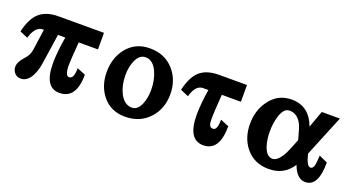

<svg xmlns="http://www.w3.org/2000/svg" viewBox="-41 -847 2284 1255"><g transform="rotate(20 1101.0 -219.5)"><path d="M525.4 -334H391.6Q381.3 -206.5 381.3 -173.8Q381.3 -98.6 409.7 -98.6Q442.9 -98.6 442.9 -173.3L501.5 -149.4Q501.5 19.5 384.3 19.5Q279.8 19.5 279.8 -149.4Q279.8 -224.6 298.3 -334H247.6L215.8 -121.1Q208.5 -74.2 189.9 -37.1Q160.6 18.1 115.7 18.1Q87.9 18.1 72 -0.7Q56.2 -19.5 56.2 -43.5Q56.2 -76.7 92.8 -116.2Q123.5 -147.9 128.9 -187.5L149.4 -334H144.5Q89.4 -334 64.9 -247.6L9.3 -271.5Q30.8 -364.3 74.2 -404.3Q121.6 -449.2 210.4 -449.2H525.4Z M1070.3 -219.7Q1070.3 -120.1 1010.3 -53.2Q946.3 18.6 840.8 19Q740.2 19 681.6 -54.7Q629.4 -121.1 629.4 -215.8Q629.4 -313 682.6 -381.3Q742.7 -457.5 844.7 -457Q947.8 -457 1010.7 -386.2Q1070.3 -318.4 1070.3 -219.7ZM942.9 -204.1Q942.9 -272 918.5 -326.7Q889.2 -392.1 837.4 -392.6Q793.9 -392.6 771 -340.3Q751.5 -296.9 751.5 -238.8Q751.5 -168.9 777.3 -116.2Q809.1 -52.2 862.8 -52.2Q903.3 -52.2 924.8 -104.5Q942.9 -147 942.9 -204.1Z M1520.5 -332H1387.7Q1378.4 -205.6 1378.4 -174.8Q1378.4 -140.6 1380.4 -130.4Q1385.7 -103.5 1408.2 -103.5Q1439 -103.5 1438.5 -177.7L1497.6 -153.3Q1497.6 19.5 1384.8 19.5Q1277.8 19.5 1277.8 -155.3Q1277.8 -228 1294.4 -331.5H1257.8Q1205.6 -331.5 1182.6 -247.6L1126 -272Q1147.9 -365.2 1190.9 -404.8Q1236.8 -448.2 1326.2 -448.7H1520.5Z M2184.1 -150.9Q2184.1 17.6 2093.8 17.6Q2035.2 17.6 2002.9 -68.8Q1946.8 19 1840.8 19Q1737.8 19 1678.7 -54.7Q1625.5 -121.1 1625.5 -217.8Q1625.5 -310.5 1674.8 -378.9Q1731.9 -459.5 1829.6 -459.5Q1950.7 -459.5 1997.6 -333Q2017.1 -384.3 2040 -450.2H2166L2048.8 -163.6Q2067.9 -83 2093.8 -83Q2112.8 -83 2119.1 -113.3Q2122.1 -128.9 2125 -177.7ZM1958 -224.6Q1937.5 -303.7 1924.8 -329.1Q1894 -386.7 1839.8 -386.7Q1799.3 -386.7 1779.3 -321.8Q1764.2 -273.4 1764.2 -215.3Q1764.2 -155.8 1779.3 -112.3Q1799.8 -52.2 1840.8 -52.2Q1877.9 -52.2 1915 -121.6Q1924.8 -140.1 1958 -224.6Z"/></g></svg>

Font: Accordance
Style: Bold
Weight: 700
Version: Version 1.2 (build January 31, 2020) Miklal Software Solutio